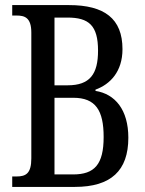

<svg xmlns="http://www.w3.org/2000/svg" viewBox="-20 -734 569 754"><path d="M28 0H274C416 0 484 -64 484 -193C484 -303 432 -365 355 -377V-382C413 -403 461 -453 461 -541C461 -661 390 -714 251 -714H28V-673H45C77 -673 103 -665 103 -606V-112C103 -53 82 -41 45 -41H28ZM246 -399H194V-665H245C329 -665 365 -634 365 -535C365 -443 333 -399 246 -399ZM267 -49H194V-350H268C356 -350 387 -300 387 -196C387 -88 351 -49 267 -49Z"/></svg>

Font: Noto Serif Devanagari ExtraCondensed
Style: Regular
Weight: 400
Width: 2
Designer: Universal Thirst, Indian Type Foundry and the Monotype Design Team
Foundry: Monotype Imaging Inc.
Version: Version 2.004